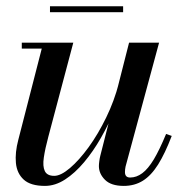

<svg xmlns="http://www.w3.org/2000/svg" viewBox="-20 -600 616 630"><path d="M127.5 10Q80.5 10 58 -10.5Q35.5 -31 32.2 -65.2Q29 -99.5 40 -141L117 -440.5H51.5V-460H220.5L138.5 -151Q128 -112 123.8 -83.2Q119.5 -54.5 127 -38.8Q134.5 -23 158 -23Q179.5 -23 209.5 -48.5Q239.5 -74 270.8 -117Q302 -160 328.5 -214.5Q355 -269 370 -327H385Q374.5 -285 355.5 -238.5Q336.5 -192 311.2 -147.8Q286 -103.5 256 -67.8Q226 -32 193.5 -11Q161 10 127.5 10ZM386 10Q344.5 10 324.5 -10Q304.5 -30 304.5 -55Q304.5 -61.5 305.8 -71Q307 -80.5 309 -88.5L403.5 -460H502L392 -53.5Q391 -49 390.5 -44.2Q390 -39.5 390 -35.5Q390 -17.5 407 -17.5Q428 -17.5 447 -31.8Q466 -46 484.8 -77.2Q503.5 -108.5 525 -160.5L543.5 -154Q521.5 -96.5 498.8 -60.2Q476 -24 448.8 -7Q421.5 10 386 10ZM144 -560V-579.5H384V-560Z"/></svg>

Font: Bodoni Moda 11pt Medium
Style: Italic
Weight: 500
Italic angle: -13°
Designer: Owen Earl
Foundry: indestructible type
Version: Version 2.004